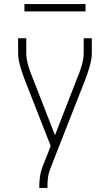

<svg xmlns="http://www.w3.org/2000/svg" viewBox="-20 -923 540 943"><path d="M173 0V-7Q173 -31 176 -54Q179 -77 187 -99L229 -206L104 -525Q97 -542 91.5 -558.5Q86 -575 81 -592Q76 -609 72.5 -626.5Q69 -644 69 -662V-735H109V-661Q109 -646 112 -630Q115 -614 119.5 -598.5Q124 -583 129.5 -568Q135 -553 141 -539L250 -259L359 -539Q365 -553 370.5 -568Q376 -583 380.5 -598.5Q385 -614 388 -630Q391 -646 391 -662V-735H431V-662Q431 -644 427.5 -626.5Q424 -609 419 -592Q414 -575 408.5 -558.5Q403 -542 396 -525L255 -166L224 -86Q217 -67 215 -47Q213 -27 213 -7V0ZM400 -867H100V-903H400Z"/></svg>

Font: Iosevka Term Curly Extralight
Style: Regular
Weight: 200
Designer: Belleve Invis
Foundry: Belleve Invis
Version: Version 32.3.0